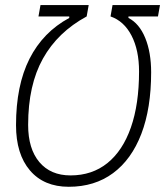

<svg xmlns="http://www.w3.org/2000/svg" viewBox="-20 -713 639 743"><path d="M136.7 -693.4H323.2L315.4 -649.4Q203.6 -588.9 146.2 -486.3Q88.9 -383.8 88.9 -229.5Q88.9 -137.2 132.3 -85.7Q175.8 -34.2 252.9 -34.2Q336.4 -34.2 395.8 -82Q455.1 -129.9 486.6 -220Q518.1 -310.1 518.1 -436.5Q518.1 -519 489 -575.2Q460 -631.3 407.7 -649.4L415.5 -693.4H599.1L591.3 -649.4H477.1V-643.6Q519 -622.1 542 -566.2Q564.9 -510.3 564.9 -433.1Q564.9 -293.9 526.9 -194.8Q488.8 -95.7 417.5 -43Q346.2 9.8 246.1 9.8Q149.9 9.8 95.9 -53.5Q42 -116.7 42 -228.5Q42 -382.3 94.2 -485.6Q146.5 -588.9 248 -643.6V-649.4H128.9Z"/></svg>

Font: Cascadia Mono PL ExtraLight
Style: Italic
Weight: 200
Italic angle: -10°
Monospace: yes
Designer: Aaron Bell
Foundry: Saja Typeworks
Version: Version 2404.023; ttfautohint (v1.8.4)